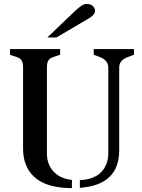

<svg xmlns="http://www.w3.org/2000/svg" viewBox="-20 -944 726 979"><path d="M387.2 -25.4Q489.7 -29.8 521.5 -105.5Q532.2 -130.4 532.2 -163.1V-598.1Q532.2 -638.7 484.4 -654.8Q471.2 -659.2 458 -665V-693.8H663.1V-665Q649.9 -659.2 636.5 -654.8Q623 -650.4 612.3 -643.6Q587.9 -628.9 587.9 -598.1V-178.2Q587.9 -0.5 387.2 13.7ZM346.7 15.1Q164.1 15.1 114.3 -98.6Q97.7 -136.2 97.7 -185.1V-604Q97.7 -635.3 78.6 -647Q69.8 -652.3 57.6 -655.8Q45.4 -659.2 31.2 -665V-693.8H286.6V-665Q272 -659.2 259.8 -655.8Q247.6 -652.3 238.3 -647Q219.2 -635.7 219.2 -604V-162.1Q219.2 -105 253.9 -68.4Q287.1 -33.2 346.7 -26.4ZM221.2 -752.9 361.3 -886.7Q377 -901.4 392.3 -912.6Q407.7 -923.8 421.1 -923.8Q434.6 -923.8 442.1 -920.7Q449.7 -917.5 454.6 -912.1Q464.8 -901.4 464.8 -889.2Q464.8 -869.1 433.6 -850.6L267.6 -752.9Z"/></svg>

Font: Stardos Stencil
Style: Regular
Weight: 400
Version: Version 1.000